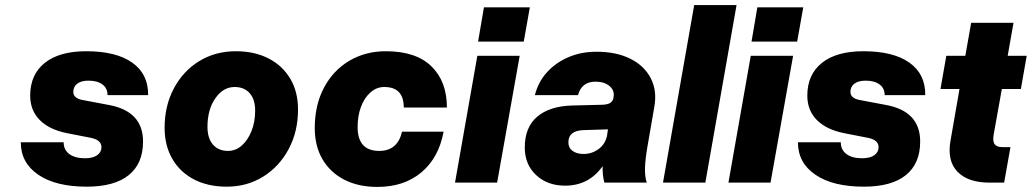

<svg xmlns="http://www.w3.org/2000/svg" viewBox="-20 -720 4068 757"><path d="M341 -176 244 -195Q174 -209 136.5 -247Q99 -285 99 -343Q99 -426 156.5 -472Q214 -518 320 -518Q438 -518 501.5 -473Q565 -428 564 -345H404Q404 -372 384 -387Q364 -402 329 -402Q300 -402 284.5 -390Q269 -378 269 -358Q269 -333 304 -326L410 -306Q544 -281 544 -162Q544 -75 487.5 -29.5Q431 16 322 16Q200 16 131 -31Q62 -78 62 -159H231Q231 -129 253.5 -112.5Q276 -96 315 -96Q346 -96 363 -108Q380 -120 380 -140Q380 -167 341 -176Z M629 -216Q629 -303 665.5 -371.5Q702 -440 765.5 -479Q829 -518 910 -518Q983 -518 1038 -490Q1093 -462 1124 -410.5Q1155 -359 1155 -288Q1155 -201 1118 -132Q1081 -63 1017.5 -23.5Q954 16 874 16Q800 16 745 -12.5Q690 -41 659.5 -93.5Q629 -146 629 -216ZM986 -284Q986 -328 964.5 -352.5Q943 -377 905 -377Q860 -377 829 -332.5Q798 -288 798 -220Q798 -175 819.5 -150Q841 -125 879 -125Q909 -125 933 -146Q957 -167 971.5 -203Q986 -239 986 -284Z M1221 -215Q1221 -306 1257.5 -374.5Q1294 -443 1357.5 -480.5Q1421 -518 1501 -518Q1620 -518 1681 -458.5Q1742 -399 1742 -296H1572Q1572 -377 1495 -377Q1465 -377 1441 -356Q1417 -335 1403.5 -299.5Q1390 -264 1390 -219Q1390 -125 1475 -125Q1548 -125 1565 -201H1729Q1710 -98 1641.5 -40.5Q1573 17 1468 17Q1393 17 1337.5 -11.5Q1282 -40 1251.5 -92Q1221 -144 1221 -215Z M1888 -691H2069L2045 -556H1865ZM1862 -500H2029L1940 0H1774Z M2533 -144Q2524 -92 2523 -58Q2522 -24 2530 0H2363Q2355 -27 2356 -65Q2302 12 2208 12Q2138 12 2093.5 -30Q2049 -72 2049 -138Q2049 -218 2097.5 -259.5Q2146 -301 2234 -304L2356 -307Q2376 -308 2385.5 -314Q2395 -320 2398 -331L2399 -337Q2404 -363 2383.5 -380.5Q2363 -398 2328 -398Q2273 -398 2259 -345H2089Q2102 -397 2136.5 -435Q2171 -473 2221 -494.5Q2271 -516 2332 -516Q2410 -516 2465 -488.5Q2520 -461 2545.5 -412Q2571 -363 2560 -300ZM2221 -159Q2221 -137 2237.5 -125Q2254 -113 2281 -113Q2313 -113 2339 -131.5Q2365 -150 2373 -183L2377 -210L2281 -207Q2221 -205 2221 -159Z M2717 -700H2884L2761 0H2594Z M2966 -691H3147L3123 -556H2943ZM2940 -500H3107L3018 0H2852Z M3405 -176 3308 -195Q3238 -209 3200.5 -247Q3163 -285 3163 -343Q3163 -426 3220.5 -472Q3278 -518 3384 -518Q3502 -518 3565.5 -473Q3629 -428 3628 -345H3468Q3468 -372 3448 -387Q3428 -402 3393 -402Q3364 -402 3348.5 -390Q3333 -378 3333 -358Q3333 -333 3368 -326L3474 -306Q3608 -281 3608 -162Q3608 -75 3551.5 -29.5Q3495 16 3386 16Q3264 16 3195 -31Q3126 -78 3126 -159H3295Q3295 -129 3317.5 -112.5Q3340 -96 3379 -96Q3410 -96 3427 -108Q3444 -120 3444 -140Q3444 -167 3405 -176Z M3964 -140 3939 0H3881Q3796 0 3754.5 -43.5Q3713 -87 3728 -168L3763 -369H3688L3711 -500H3786L3809 -630H3976L3953 -500H4028L4005 -369H3930L3898 -191Q3893 -163 3901.5 -151.5Q3910 -140 3931 -140Z"/></svg>

Font: Overused Grotesk ExtraBold
Style: Italic
Weight: 800
Italic angle: -10°
Version: Version 0.003